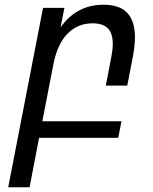

<svg xmlns="http://www.w3.org/2000/svg" viewBox="-20 -580 642 808"><path d="M161.1 -546.9H251L234.9 -464.8Q302.2 -560.1 415.5 -560.1Q483.4 -560.1 515.6 -525.6Q547.9 -491.2 547.9 -422.4Q547.9 -403.8 545.4 -383.1Q543 -362.3 538.6 -338.9L515.6 -219.7H425.3L448.2 -338.9Q451.2 -354.5 452.9 -368.7Q454.6 -382.8 454.6 -395Q454.6 -439.9 433.6 -460.9Q412.6 -481.9 369.6 -481.9Q336.9 -481.9 310.1 -470.2Q283.2 -458.5 262.2 -436.3Q241.2 -414.1 226.8 -381.8Q212.4 -349.6 204.6 -309.1L158.2 -69.8H491.2L477.5 0H144.5L104.5 208H14.6Z"/></svg>

Font: Hack
Style: Italic
Weight: 400
Italic angle: -11°
Monospace: yes
Designer: Christopher Simpkins
Foundry: Christopher Simpkins
Version: Version 2.019; ttfautohint (v1.4.1) -l 4 -r 80 -G 350 -x 0 -